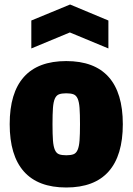

<svg xmlns="http://www.w3.org/2000/svg" viewBox="-20 -821 588 852"><path d="M119 -730 291 -801 461 -730V-606L290 -677L119 -606ZM274 11Q149 11 86 -60Q23 -131 23 -270Q23 -409 86 -479.5Q149 -550 274 -550Q399 -550 462 -479.5Q525 -409 525 -270Q525 -131 462 -60Q399 11 274 11ZM274 -132Q294 -132 306 -136.5Q318 -141 324.5 -156Q331 -171 333 -198Q335 -225 335 -270Q335 -315 333 -342Q331 -369 324.5 -383.5Q318 -398 306 -402.5Q294 -407 274 -407Q254 -407 242 -402.5Q230 -398 223.5 -383.5Q217 -369 215 -342Q213 -315 213 -270Q213 -225 215 -198Q217 -171 223.5 -156Q230 -141 242 -136.5Q254 -132 274 -132Z"/></svg>

Font: Encode Sans Compressed
Style: Black
Weight: 900
Designer: Pablo Impallari, Andres Torresi
Foundry: Pablo Impallari, Andres Torresi
Version: Version 1.000; ttfautohint (v1.00) -l 8 -r 50 -G 200 -x 14 -